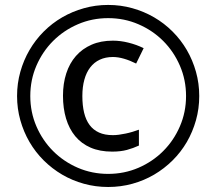

<svg xmlns="http://www.w3.org/2000/svg" viewBox="-20 -744 872 774"><path d="M435.1 -514.2Q405.3 -514.2 382.3 -503.4Q359.4 -492.7 343.8 -472.4Q328.1 -452.1 320.1 -422.9Q312 -393.6 312 -356.9Q312 -318.8 319.1 -289.6Q326.2 -260.3 341.1 -240.2Q356 -220.2 379.2 -209.7Q402.3 -199.2 435.1 -199.2Q446.3 -199.2 459.5 -200.9Q472.7 -202.6 486.6 -205.6Q500.5 -208.5 514.2 -212.6Q527.8 -216.8 540 -221.2V-157.2Q528.3 -151.9 516.4 -147.5Q504.4 -143.1 491.5 -139.6Q478.5 -136.2 463.9 -134.5Q449.2 -132.8 432.1 -132.8Q382.3 -132.8 345.2 -148.9Q308.1 -165 283.4 -194.8Q258.8 -224.6 246.3 -266.1Q233.9 -307.6 233.9 -357.9Q233.9 -407.2 247.1 -448Q260.3 -488.8 285.9 -518.1Q311.5 -547.4 348.9 -563.7Q386.2 -580.1 435.1 -580.1Q465.8 -580.1 498 -572Q530.3 -564 559.1 -549.8L528.8 -487.8Q503.4 -500.5 479.7 -507.3Q456.1 -514.2 435.1 -514.2ZM48.8 -356.9Q48.8 -407.7 62 -454.6Q75.2 -501.5 98.9 -542.2Q122.6 -583 156.2 -616.7Q189.9 -650.4 230.7 -674.1Q271.5 -697.8 318.4 -710.9Q365.2 -724.1 416 -724.1Q466.8 -724.1 513.7 -710.9Q560.5 -697.8 601.3 -674.1Q642.1 -650.4 675.8 -616.7Q709.5 -583 733.2 -542.2Q756.8 -501.5 770 -454.6Q783.2 -407.7 783.2 -356.9Q783.2 -306.2 770 -259.3Q756.8 -212.4 733.2 -171.6Q709.5 -130.9 675.8 -97.4Q642.1 -64 601.3 -40Q560.5 -16.1 513.7 -3.2Q466.8 9.8 416 9.8Q365.2 9.8 318.4 -3.2Q271.5 -16.1 230.7 -40Q189.9 -64 156.2 -97.4Q122.6 -130.9 98.9 -171.6Q75.2 -212.4 62 -259.3Q48.8 -306.2 48.8 -356.9ZM102.1 -356.9Q102.1 -292 126.7 -234.9Q151.4 -177.7 194.1 -135Q236.8 -92.3 293.9 -67.6Q351.1 -43 416 -43Q481 -43 538.1 -67.6Q595.2 -92.3 637.9 -135Q680.7 -177.7 705.3 -234.9Q730 -292 730 -356.9Q730 -421.9 705.3 -479Q680.7 -536.1 637.9 -578.9Q595.2 -621.6 538.1 -646.2Q481 -670.9 416 -670.9Q351.1 -670.9 293.9 -646.2Q236.8 -621.6 194.1 -578.9Q151.4 -536.1 126.7 -479Q102.1 -421.9 102.1 -356.9Z"/></svg>

Font: Droid Sans
Style: Regular
Weight: 400
Foundry: Ascender Corporation
Version: Version 1.00 build 114